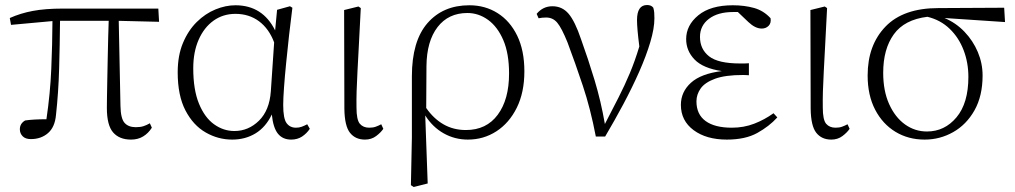

<svg xmlns="http://www.w3.org/2000/svg" viewBox="-20 -542 4045 765"><path d="M453.1 -459 460 -120.1Q460.9 -69.8 476.3 -52.5Q491.7 -35.2 521 -35.2Q539.1 -35.2 551.8 -39.3Q564.5 -43.5 577.1 -50.8L585 -33.2Q571.3 -11.2 550.5 1.5Q529.8 14.2 502 14.2Q455.6 14.2 430.7 -14.4Q405.8 -43 405.8 -111.8Q405.8 -122.1 406.2 -152.6Q406.7 -183.1 407.5 -224.9Q408.2 -266.6 409.2 -311Q410.2 -355.5 411.1 -394.8Q412.1 -434.1 413.1 -459H219.2Q218.3 -363.8 215.6 -268.8Q212.9 -173.8 203.1 -84Q198.7 -35.2 171.1 -11.5Q143.6 12.2 103 12.2Q81.1 12.2 70.1 0.7Q59.1 -10.7 59.1 -26.9Q59.1 -49.8 80.1 -62Q113.3 -66.9 165 -66.9Q180.2 -170.4 184.3 -267.3Q188.5 -364.3 189 -458L23.9 -442.9L19 -470.2Q61.5 -489.3 110.8 -498.5Q160.2 -507.8 230 -507.8H610.8L613.8 -455.1Z M1059.1 -178.2 1072.3 -373Q1051.8 -427.7 1012 -457.3Q972.2 -486.8 918 -486.8Q868.7 -486.8 830.8 -459.7Q793 -432.6 771.5 -383.8Q750 -335 750 -270Q750 -184.6 772.7 -129.2Q795.4 -73.7 832.8 -46.9Q870.1 -20 914.1 -20Q969.7 -20 1011.7 -61Q1053.7 -102.1 1059.1 -178.2ZM1204.1 -46.9 1214.4 -28.8Q1202.1 -10.3 1183.6 2Q1165 14.2 1140.1 14.2Q1106.4 14.2 1087.4 -9.3Q1068.4 -32.7 1063 -85.9Q1039.1 -35.6 998.3 -10.7Q957.5 14.2 905.3 14.2Q849.1 14.2 799.6 -14.2Q750 -42.5 719 -101.8Q688 -161.1 688 -253.9Q688 -320.8 709 -370.8Q730 -420.9 763.9 -454.3Q797.9 -487.8 838.4 -504.4Q878.9 -521 918 -521Q1026.4 -521 1076.2 -420.9L1084 -502.9L1135.3 -517.1L1145 -511.2Q1138.2 -459 1131.8 -401.9Q1125.5 -344.7 1120.1 -290.8Q1114.7 -236.8 1111.6 -193.1Q1108.4 -149.4 1108.4 -124Q1108.4 -69.8 1121.8 -51.5Q1135.3 -33.2 1159.2 -33.2Q1171.9 -33.2 1182.4 -37.1Q1192.9 -41 1204.1 -46.9Z M1434.1 14.2Q1396 14.2 1374.5 -12.9Q1353 -40 1352.1 -108.9L1351.1 -502L1408.2 -516.1L1417.5 -509.8Q1413.1 -424.3 1409.9 -362.8Q1406.7 -301.3 1404.3 -256.8Q1401.9 -212.4 1400.9 -178.5Q1399.9 -144.5 1400.4 -113.8Q1400.4 -64.5 1413.8 -48.8Q1427.2 -33.2 1451.2 -33.2Q1466.3 -33.2 1477.1 -37.1Q1487.8 -41 1499 -46.9L1507.3 -28.8Q1497.6 -14.2 1478.8 0Q1460 14.2 1434.1 14.2Z M1679.2 -278.8 1678.2 -111.8Q1707.5 -69.3 1747.1 -46.6Q1786.6 -23.9 1836.4 -23.9Q1918 -23.9 1963.1 -84.7Q2008.3 -145.5 2008.3 -249Q2008.3 -328.6 1985.4 -382.1Q1962.4 -435.5 1924.6 -462.9Q1886.7 -490.2 1842.3 -490.2Q1766.6 -490.2 1723.4 -434.1Q1680.2 -377.9 1679.2 -278.8ZM1621.1 5.9V-237.8Q1621.1 -378.4 1683.1 -449.7Q1745.1 -521 1850.1 -521Q1913.1 -521 1962.6 -489.7Q2012.2 -458.5 2040.8 -399.7Q2069.3 -340.8 2069.3 -257.8Q2069.3 -173.8 2039.1 -112.8Q2008.8 -51.8 1957.8 -18.8Q1906.7 14.2 1844.2 14.2Q1792 14.2 1747.8 -10.7Q1703.6 -35.6 1674.3 -82L1684.1 189L1628.4 203.1L1617.2 195.8Z M2126 -469.2 2118.2 -486.8Q2143.1 -517.1 2181.2 -517.1Q2220.2 -517.1 2245.6 -487.1Q2271 -457 2294.9 -386.2Q2323.7 -306.6 2349.1 -222.4Q2374.5 -138.2 2390.1 -47.9Q2419.9 -105.5 2444.6 -153.8Q2469.2 -202.1 2489.5 -250.5Q2509.8 -298.8 2527.3 -356.9Q2518.1 -429.2 2518.1 -461.9Q2518.1 -522 2558.1 -522Q2575.2 -522 2583 -511.2Q2585.9 -501.5 2586.7 -491.2Q2587.4 -481 2587.4 -469.2Q2587.4 -428.7 2571 -374Q2554.7 -319.3 2526.9 -256.3Q2499 -193.4 2463.9 -127.4Q2428.7 -61.5 2391.1 2H2354Q2332.5 -109.9 2302.2 -200.4Q2272 -291 2241.2 -373Q2217.8 -430.7 2200.4 -451.4Q2183.1 -472.2 2156.2 -472.2Q2139.6 -472.2 2126 -469.2Z M3062 -90.8 3077.1 -74.2Q3044.9 -38.6 2997.3 -12.2Q2949.7 14.2 2876 14.2Q2794.4 14.2 2743.7 -23.4Q2692.9 -61 2692.9 -124Q2692.9 -175.8 2732.9 -212.2Q2772.9 -248.5 2856 -258.8Q2781.2 -270 2747.6 -304.7Q2713.9 -339.4 2713.9 -386.2Q2713.9 -441.4 2762.5 -481.2Q2811 -521 2899.9 -521Q2945.8 -521 2984.4 -510.3Q3022.9 -499.5 3050.3 -469.2Q3053.2 -450.2 3042.5 -439.2Q3031.7 -428.2 3015.1 -428.2Q2989.3 -428.2 2961.9 -454.1L2919.9 -494.1Q2915.5 -494.1 2910.9 -494.1Q2906.2 -494.1 2900.9 -494.1Q2840.3 -494.1 2804.7 -467Q2769 -439.9 2769 -395Q2769 -346.2 2805.2 -317.6Q2841.3 -289.1 2929.2 -289.1Q2937.5 -289.1 2947 -289.1Q2956.5 -289.1 2963.9 -290V-242.2Q2956.5 -242.7 2950.7 -242.9Q2944.8 -243.2 2940.9 -243.2Q2869.6 -243.2 2829.1 -228.3Q2788.6 -213.4 2771.7 -189.5Q2754.9 -165.5 2754.9 -138.2Q2754.9 -86.4 2791.3 -59.8Q2827.6 -33.2 2896 -33.2Q2943.8 -33.2 2984.9 -49.1Q3025.9 -64.9 3062 -90.8Z M3292 14.2Q3253.9 14.2 3232.4 -12.9Q3210.9 -40 3210 -108.9L3209 -502L3266.1 -516.1L3275.4 -509.8Q3271 -424.3 3267.8 -362.8Q3264.6 -301.3 3262.2 -256.8Q3259.8 -212.4 3258.8 -178.5Q3257.8 -144.5 3258.3 -113.8Q3258.3 -64.5 3271.7 -48.8Q3285.2 -33.2 3309.1 -33.2Q3324.2 -33.2 3335 -37.1Q3345.7 -41 3356.9 -46.9L3365.2 -28.8Q3355.5 -14.2 3336.7 0Q3317.9 14.2 3292 14.2Z M3673.3 -18.1Q3743.7 -18.1 3791 -74.5Q3838.4 -130.9 3838.4 -235.8Q3838.4 -292.5 3819.3 -342.3Q3800.3 -392.1 3763.9 -427.2Q3727.5 -462.4 3675.3 -475.1Q3583.5 -463.9 3541.3 -405.3Q3499 -346.7 3499 -252Q3499 -179.7 3522.7 -127.2Q3546.4 -74.7 3585.7 -46.4Q3625 -18.1 3673.3 -18.1ZM3984.4 -454.1 3743.2 -470.2Q3788.6 -451.2 3822.8 -415.5Q3856.9 -379.9 3876 -334.7Q3895 -289.6 3895 -241.2Q3895 -159.7 3862.8 -102.5Q3830.6 -45.4 3777.8 -15.6Q3725.1 14.2 3664.1 14.2Q3599.1 14.2 3547.9 -16.8Q3496.6 -47.9 3466.8 -105.2Q3437 -162.6 3437 -241.2Q3437 -362.3 3508.1 -436Q3579.1 -509.8 3719.2 -509.8L3981 -511.2Z"/></svg>

Font: Source Han Serif CN ExtraLight
Style: Regular
Weight: 250
Designer: Ryoko NISHIZUKA  (kana & ideographs); Frank Grießhammer (Latin, Greek & Cyrillic); Wenlong ZHANG  (bopomofo); Sandoll Co
Foundry: Adobe Systems Incorporated
Version: Version 1.001;PS 1.001;hotconv 16.6.54;makeotf.lib2.5.65590